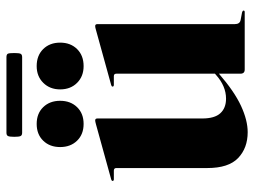

<svg xmlns="http://www.w3.org/2000/svg" viewBox="-114 -646 770 581"><g transform="rotate(-90 270.5 -356.0)"><path d="M52 -113V-388.5Q52 -396 44 -396H18Q13 -396 13 -400Q13 -402.5 17.5 -404L184 -450Q193 -452.5 196 -452.5Q202 -452.5 202 -446V-128.5Q202 -91 217.8 -73.8Q233.5 -56.5 262 -56.5Q300 -56.5 334 -87L337.5 -90V-388.5Q337.5 -396 330 -396H304Q298.5 -396 298.5 -400Q298.5 -402.5 303 -404L469.5 -450Q477.5 -452.5 481.5 -452.5Q487.5 -452.5 487.5 -446V-30Q487.5 -15 499.5 -12.5L523 -8Q528.5 -6.5 528.5 -3.5Q528.5 0 524 0H350Q337.5 0 337.5 -13V-78Q284 -31.5 240.2 -11.2Q196.5 9 160.5 9Q112.5 9 82.2 -20Q52 -49 52 -113ZM185.5 -487.5Q154 -487.5 134.8 -507.2Q115.5 -527 115.5 -558.5Q115.5 -590 134.8 -609.8Q154 -629.5 185.5 -629.5Q217 -629.5 236.2 -609.8Q255.5 -590 255.5 -558.5Q255.5 -527 236.2 -507.2Q217 -487.5 185.5 -487.5ZM360.5 -487.5Q329.5 -487.5 309.8 -507.2Q290 -527 290 -558.5Q290 -589.5 309.8 -609.5Q329.5 -629.5 360.5 -629.5Q392.5 -629.5 412 -609.8Q431.5 -590 431.5 -558.5Q431.5 -527 412 -507.2Q392.5 -487.5 360.5 -487.5ZM146.5 -697Q146.5 -711.5 148.8 -716.2Q151 -721 159 -721H387.5Q395.5 -721 397.8 -717Q400 -713 400 -697.5Q400 -683 397.8 -678.2Q395.5 -673.5 387.5 -673.5H159Q151 -673.5 148.8 -678.2Q146.5 -683 146.5 -697Z"/></g></svg>

Font: Fraunces 144pt
Style: Bold
Weight: 700
Version: Version 1.000;[b76b70a41]